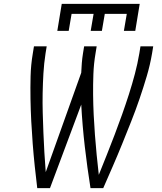

<svg xmlns="http://www.w3.org/2000/svg" viewBox="-20 -975 840 995"><path d="M173 0Q166 -57 160 -114.5Q154 -172 149.5 -230Q145 -288 142 -346Q139 -404 138 -462.5Q137 -521 138.5 -580Q140 -639 150 -698L156 -735H222L216 -698Q208 -646 205 -594.5Q202 -543 201 -491.5Q200 -440 201.5 -388.5Q203 -337 205 -286Q207 -235 210 -184.5Q213 -134 217 -83L401 -598Q402 -623 404 -648Q406 -673 410 -698L416 -735H481L475 -698Q466 -645 464 -591.5Q462 -538 462.5 -485.5Q463 -433 465.5 -380.5Q468 -328 472 -276Q476 -224 481 -172Q486 -120 492 -69Q513 -121 533.5 -172.5Q554 -224 574 -276.5Q594 -329 612.5 -381Q631 -433 648 -486Q665 -539 679 -592Q693 -645 702 -698L708 -735H774L768 -698Q758 -639 740.5 -580Q723 -521 703 -462.5Q683 -404 660 -346Q637 -288 613.5 -230Q590 -172 565 -114.5Q540 -57 515 0H449Q432 -107 419.5 -215Q407 -323 401 -433L239 0ZM277 -815 300 -955H704L681 -815H622L637 -903H523L508 -815H450L465 -903H351L336 -815Z"/></svg>

Font: Iosevka Aile Light Oblique
Style: Regular
Weight: 300
Italic angle: -9°
Designer: Belleve Invis
Foundry: Belleve Invis
Version: Version 31.1.0; ttfautohint (v1.8.4)